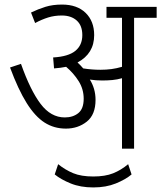

<svg xmlns="http://www.w3.org/2000/svg" viewBox="-20 -652 707 842"><path d="M399 -214Q399 -149 360.5 -118.5Q322 -88 269 -88Q217 -88 175.5 -114.5Q134 -141 97 -200Q60 -259 24 -356L72 -372Q113 -256 158 -196.5Q203 -137 264 -137Q300 -137 323.5 -156Q347 -175 347 -219Q347 -261 325 -296Q303 -331 270 -359Q245 -354 217 -352L213 -400Q280 -404 310.5 -429Q341 -454 341 -498Q341 -540 316.5 -562Q292 -584 251 -584Q219 -584 191.5 -575.5Q164 -567 134 -551L116 -597Q147 -612 179 -622Q211 -632 252 -632Q318 -632 355.5 -595.5Q393 -559 393 -498Q393 -417 320 -378Q333 -366 345 -352Q364 -349 383 -347.5Q402 -346 420 -346Q446 -346 468.5 -349Q491 -352 515 -359V-574H447V-622H667V-574H568V0H515V-309Q494 -303 472.5 -301Q451 -299 428 -299Q401 -299 374 -303Q386 -284 392.5 -261.5Q399 -239 399 -214ZM389 170Q333 170 290 152.5Q247 135 220 113L235 68Q266 93 301 107.5Q336 122 389 122Q441 122 476 108Q511 94 542 68L557 113Q531 135 488 152.5Q445 170 389 170Z"/></svg>

Font: Noto Sans SemiCondensed Light
Style: Italic
Weight: 300
Width: 4
Italic angle: -12°
Designer: Monotype Design Team
Foundry: Monotype Imaging Inc.
Version: Version 2.013; ttfautohint (v1.8.4.7-5d5b)